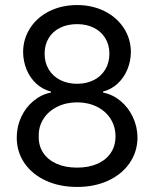

<svg xmlns="http://www.w3.org/2000/svg" viewBox="-20 -737 616 767"><path d="M46.9 -187.5Q46.9 -231.4 64.9 -270Q83 -308.6 114.3 -334.2Q145.5 -359.9 183.6 -367.2V-371.1Q149.9 -379.9 125 -402.8Q100.1 -425.8 86.4 -458.7Q72.8 -491.7 72.3 -529.3Q72.8 -582.5 100.6 -625.2Q128.4 -668 177.5 -692.4Q226.6 -716.8 288.1 -716.8Q348.6 -716.8 397.5 -692.4Q446.3 -668 474.4 -625.2Q502.4 -582.5 502.9 -529.3Q502.4 -491.7 488.5 -458.7Q474.6 -425.8 449.7 -402.8Q424.8 -379.9 391.6 -371.1V-367.2Q429.7 -359.9 460.9 -334.2Q492.2 -308.6 510.5 -270Q528.8 -231.4 529.3 -187.5Q528.8 -130.9 498 -85.9Q467.3 -41 412.6 -15.6Q357.9 9.8 288.1 9.8Q217.8 9.8 162.8 -15.6Q107.9 -41 77.4 -85.9Q46.9 -130.9 46.9 -187.5ZM441.4 -192.4Q441.4 -231.4 421.6 -262.5Q401.9 -293.5 366.9 -310.8Q332 -328.1 288.1 -328.1Q244.1 -328.1 208.7 -310.5Q173.3 -293 153.6 -262.2Q133.8 -231.4 134.8 -192.4Q133.8 -155.3 152.3 -127Q170.9 -98.6 205.8 -83Q240.7 -67.4 288.1 -67.4Q335 -67.4 369.6 -83Q404.3 -98.6 422.9 -126.7Q441.4 -154.8 441.4 -192.4ZM417 -522.5Q417 -557.6 400.6 -584.5Q384.3 -611.3 355 -626Q325.7 -640.6 288.1 -640.6Q249.5 -640.6 220 -626Q190.4 -611.3 174.3 -584.5Q158.2 -557.6 158.2 -522.5Q158.2 -486.8 174.8 -459.5Q191.4 -432.1 220.9 -417.2Q250.5 -402.3 288.1 -402.3Q325.2 -402.3 354.7 -417.2Q384.3 -432.1 400.6 -459.5Q417 -486.8 417 -522.5Z"/></svg>

Font: Pretendard GOV
Style: Regular
Weight: 400
Designer: Base glyphs from Inter by Rasmus Andersson; Hangeul glyphs from Noto Sans CJK(Source Han Sans) by Jang Soo-young and Kan
Foundry: Kil Hyung-jin
Version: Version 1.309